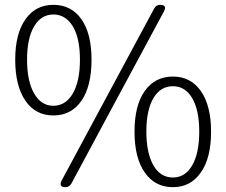

<svg xmlns="http://www.w3.org/2000/svg" viewBox="-20 -762 937 795"><path d="M251 13Q222 13 235 -14L619 -728Q627 -742 643 -742Q673 -742 659 -715L470 -364L275 -1Q267 13 251 13ZM696 13Q622 13 580 -47Q537 -107 537 -217Q537 -326 579.5 -385.5Q622 -445 696 -445Q769 -445 811 -386Q854 -325 854 -217Q854 -107 811 -47Q769 13 696 13ZM696 -27Q746 -27 775 -76Q805 -127 805 -217Q805 -307 775 -357Q746 -405 696 -405Q645 -405 616 -357Q586 -307 586 -217Q586 -128 616 -76Q645 -27 696 -27ZM201 -284Q127 -284 86 -344Q43 -405 43 -515Q43 -623 86 -683Q128 -742 201 -742Q275 -742 317 -682.5Q359 -623 359 -515Q359 -405 317 -344.5Q275 -284 201 -284ZM201 -324Q251 -324 281 -374Q311 -425 311 -515Q311 -604 281 -654Q251 -702 201 -702Q151 -702 122 -654Q92 -604 92 -515Q92 -425 122 -374Q151 -324 201 -324Z"/></svg>

Font: GenSenRounded TW L
Style: Regular
Weight: 300
Version: Version 1.501;PS 1;hotconv 16.6.51;makeotf.lib2.5.65220